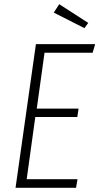

<svg xmlns="http://www.w3.org/2000/svg" viewBox="-20 -894 473 914"><path d="M433 -684 421 -643H192L155 -377H354L348 -337H148L107 -41H349L342 0H54L151 -684ZM262 -874 400 -785 382 -760 236 -834Z"/></svg>

Font: Fira Sans Extra Condensed ExtraLight
Style: Italic
Weight: 275
Width: 3
Italic angle: -8°
Designer: Carrois Corporate & Edenspiekermann AG
Foundry: Carrois Corporate GbR & Edenspiekermann AG
Version: Version 4.203